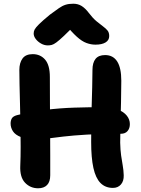

<svg xmlns="http://www.w3.org/2000/svg" viewBox="-20 -1000 759 1032"><path d="M587 10Q546 10 520 -16.5Q494 -43 482 -97.5Q470 -152 470 -237Q470 -331 472 -403Q474 -475 475.5 -529.5Q477 -584 477 -624Q477 -663 493.5 -683.5Q510 -704 545 -704Q588 -704 610 -669.5Q632 -635 632 -566Q632 -511 630.5 -450.5Q629 -390 627.5 -333.5Q626 -277 626 -233Q627 -193 631 -164.5Q635 -136 639.5 -111.5Q644 -87 645 -58Q646 -27 630 -8.5Q614 10 587 10ZM185 12Q143 12 114.5 -18Q86 -48 89 -110Q91 -155 91 -210.5Q91 -266 90 -325.5Q89 -385 87.5 -441.5Q86 -498 85 -545.5Q84 -593 84 -624Q84 -662 101 -685.5Q118 -709 156 -709Q197 -709 222.5 -679.5Q248 -650 248 -586Q248 -511 248.5 -437.5Q249 -364 249.5 -295.5Q250 -227 250 -167Q250 -107 250 -58Q250 -23 233 -5.5Q216 12 185 12ZM178 -251Q124 -251 93 -263Q62 -275 49.5 -294.5Q37 -314 37 -336Q37 -352 43.5 -363.5Q50 -375 71 -381Q147 -400 224.5 -409.5Q302 -419 380 -421.5Q458 -424 536 -424Q582 -424 613.5 -411.5Q645 -399 661.5 -378.5Q678 -358 678 -333Q678 -310 665.5 -295.5Q653 -281 630 -281Q523 -281 447.5 -276.5Q372 -272 321 -266Q270 -260 236 -255.5Q202 -251 178 -251ZM237 -756Q218 -756 200.5 -766Q183 -776 172 -790.5Q161 -805 161 -820Q161 -831 166 -841Q171 -851 189.5 -869.5Q208 -888 248 -921Q278 -943 296.5 -956Q315 -969 332.5 -974.5Q350 -980 374 -980Q399 -980 418.5 -968Q438 -956 457 -931Q479 -902 499 -885.5Q519 -869 534 -858Q549 -847 558 -836Q567 -825 567 -806Q567 -784 547.5 -772Q528 -760 493 -760Q469 -760 444.5 -769Q420 -778 392.5 -803Q365 -828 328 -873L390 -872Q349 -831 323.5 -807Q298 -783 283 -772Q268 -761 258 -758.5Q248 -756 237 -756Z"/></svg>

Font: Shantell Sans
Style: Bold
Weight: 700
Designer: Stephen Nixon, Anya Danilova, Shantell Martin
Foundry: Arrow Type
Version: Version 1.011;[c5ecc13dd]